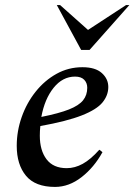

<svg xmlns="http://www.w3.org/2000/svg" viewBox="-20 -727 530 757"><path d="M197 10Q119 10 82.5 -34Q46 -78 46 -152Q46 -210 65.5 -265.5Q85 -321 120.5 -365.5Q156 -410 203 -436Q250 -462 305 -462Q356 -462 381.5 -439Q407 -416 407 -384Q407 -351 384 -323Q361 -295 302.5 -272Q244 -249 139 -230Q137 -211 137 -192Q137 -134 163.5 -99Q190 -64 243 -64Q275 -64 306 -81Q337 -98 371 -136H373L384 -127Q351 -67 301.5 -28.5Q252 10 197 10ZM276 -425Q227 -425 191.5 -381Q156 -337 143 -266Q213 -280 252 -295.5Q291 -311 307.5 -331.5Q324 -352 324 -381Q324 -400 312 -412.5Q300 -425 276 -425ZM300 -530 204 -707H217L327 -609L477 -707H490L333 -530Z"/></svg>

Font: Spectral Medium
Style: Italic
Weight: 500
Italic angle: -10°
Designer: Jean-Baptiste Levee
Foundry: Production Type
Version: Version 2.001